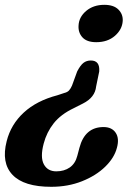

<svg xmlns="http://www.w3.org/2000/svg" viewBox="-23 -592 552 776"><path d="M365.5 -242.5Q361 -198 312 -173.5L274.5 -154.5Q223 -130 194.2 -93.8Q165.5 -57.5 153.5 -11.5Q139 43.5 154.2 72Q169.5 100.5 204.5 100.5Q236.5 100.5 259 84.8Q281.5 69 289.5 37.5L298 5.5Q320 -78.5 395.5 -78.5Q429 -78.5 444.5 -55.5Q460 -32.5 449.5 5.5Q439 46 402 82Q365 118 308.5 140.5Q252 163 184 163Q73.5 163 27.5 114.5Q-18.5 66 4 -21.5Q21 -89 73 -137Q125 -185 209 -207L236 -216Q249 -219 255.8 -226.2Q262.5 -233.5 268 -246L289 -303.5Q302 -328.5 314.5 -338Q327 -347.5 344 -347.5Q381.5 -347.5 378 -303ZM398.5 -572.5Q436.5 -572.5 455.5 -553.5Q474.5 -534.5 473 -507.5Q471 -473 441.5 -447.2Q412 -421.5 366 -421.5Q328 -421.5 310.2 -441Q292.5 -460.5 294.5 -489Q296 -523 325.2 -547.8Q354.5 -572.5 398.5 -572.5Z"/></svg>

Font: Fraunces 72pt SuperSoft SemiBold
Style: Italic
Weight: 600
Italic angle: -16°
Version: Version 1.000;[b76b70a41]